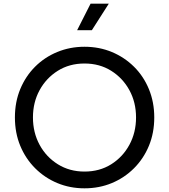

<svg xmlns="http://www.w3.org/2000/svg" viewBox="-20 -1011 918 1043"><path d="M439 12Q519 12 587.5 -16.5Q656 -45 708 -97Q760 -149 789 -219Q818 -289 818 -373Q818 -456 789 -526.5Q760 -597 708 -648.5Q656 -700 587.5 -728.5Q519 -757 439 -757Q360 -757 291 -728.5Q222 -700 170.5 -648.5Q119 -597 90 -527Q61 -457 61 -373Q61 -289 90 -219Q119 -149 171 -97Q223 -45 291.5 -16.5Q360 12 439 12ZM439 -79Q358 -79 294.5 -118.5Q231 -158 195 -224.5Q159 -291 159 -373Q159 -455 195 -521Q231 -587 294 -626.5Q357 -666 439 -666Q521 -666 584 -626.5Q647 -587 683 -521Q719 -455 719 -373Q719 -291 683 -224.5Q647 -158 584 -118.5Q521 -79 439 -79ZM399 -847H479L571 -991H472Z"/></svg>

Font: Plus Jakarta Sans Medium
Style: Regular
Weight: 500
Designer: Gumpita Rahayu
Foundry: Tokotype
Version: Version 2.004; ttfautohint (v1.8.3)